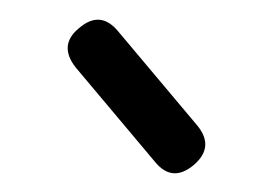

<svg xmlns="http://www.w3.org/2000/svg" viewBox="-20 -693 282 198"><path d="M180 -523Q157.5 -504 139.5 -526.5L58 -623.5Q40 -646.5 61.5 -664Q83.5 -683 102 -660.5L183.5 -563.5Q201.5 -541.5 180 -523Z"/></svg>

Font: Jura Light Medium
Style: Regular
Weight: 500
Version: Version 5.106